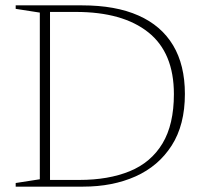

<svg xmlns="http://www.w3.org/2000/svg" viewBox="-20 -696 764 716"><path d="M628.5 -345Q628.5 -499.5 533 -575.5Q437.5 -651.5 263 -651.5H132L139.5 -676H286.5Q411 -676 496.2 -638.2Q581.5 -600.5 625.5 -527Q669.5 -453.5 669.5 -345.5Q669.5 -230 620.2 -153.2Q571 -76.5 485.5 -38.2Q400 0 290 0H139.5L132 -25H275.5Q384.5 -25 463.8 -57.5Q543 -90 585.8 -160.8Q628.5 -231.5 628.5 -345ZM38.5 0V-13.5L128.5 -27.5V-649L38.5 -663V-676H166.5V0Z"/></svg>

Font: Newsreader 16pt 16pt ExtraLight
Style: Regular
Weight: 250
Version: Version 1.003